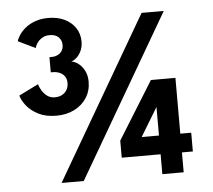

<svg xmlns="http://www.w3.org/2000/svg" viewBox="-49 -726 867 780"><g transform="rotate(-5 384.0 -336.0)"><path d="M44 -589Q47 -600.5 56.5 -614.8Q66 -629 82.2 -642.2Q98.5 -655.5 121.8 -664Q145 -672.5 176 -672.5Q212.5 -672.5 241 -659Q269.5 -645.5 285.8 -621.2Q302 -597 302 -565Q302 -545.5 295 -529.2Q288 -513 276.8 -502.2Q265.5 -491.5 253.5 -488Q268 -486 282.5 -475Q297 -464 306.8 -444.8Q316.5 -425.5 316.5 -400.5Q316.5 -363.5 298.2 -335Q280 -306.5 247.8 -290.2Q215.5 -274 174.5 -274Q131.5 -274 101.5 -289.2Q71.5 -304.5 54 -326.2Q36.5 -348 31 -368.5L110.5 -408Q114 -395.5 122.2 -381.8Q130.5 -368 143.5 -358.5Q156.5 -349 174.5 -349Q192 -349 204.5 -356Q217 -363 223.8 -375Q230.5 -387 230.5 -403Q230.5 -419 222.8 -430Q215 -441 202.2 -446.2Q189.5 -451.5 174.5 -451.5H166.5V-513.5H176.5Q189.5 -513.5 200.5 -519Q211.5 -524.5 217.8 -534.5Q224 -544.5 224 -558.5Q224 -577 211.5 -589.8Q199 -602.5 175 -602.5Q160.5 -602.5 149.8 -597.5Q139 -592.5 131.5 -585Q124 -577.5 119.8 -569.2Q115.5 -561 114.5 -555ZM669 -385V-157.5H713.5V-81H669V0H582V-81H423.5V-150.5L569 -385ZM582 -157.5V-273H581.5L511.5 -157.5ZM555 -660H645.5L261.5 0H171Z"/></g></svg>

Font: League Spartan Thin
Style: Bold
Weight: 700
Version: Version 2.002